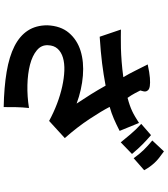

<svg xmlns="http://www.w3.org/2000/svg" viewBox="46 -877 908 1040"><g transform="rotate(90 500.0 -357.0)"><path d="M651 -668 712 -721Q727 -708 739 -697Q751 -686 762 -675Q773 -664 785.5 -650.5Q798 -637 814 -618L751 -557Q732 -580 707.5 -609.5Q683 -639 651 -668ZM646 -656 689 -551Q654 -533 624 -520Q594 -507 559 -497Q581 -454 624.5 -388Q668 -322 728 -254L635 -169Q589 -194 541.5 -212Q494 -230 448.5 -240Q403 -250 363 -251.5Q323 -253 292.5 -244Q262 -235 244 -215Q226 -195 225 -163Q223 -127 252.5 -102.5Q282 -78 330.5 -65.5Q379 -53 440.5 -51.5Q502 -50 565 -60Q561 -22 560.5 9.5Q560 41 560 77Q452 75 369 61Q286 47 230 18.5Q174 -10 145.5 -54Q117 -98 117 -159Q120 -232 158 -276.5Q196 -321 255.5 -339.5Q315 -358 390 -352Q465 -346 541 -318Q513 -360 490.5 -396Q468 -432 444 -475Q412 -469 383 -464.5Q354 -460 323 -456Q292 -452 257.5 -449Q223 -446 179 -443L140 -558Q155 -558 181 -557.5Q207 -557 241 -558Q275 -559 314.5 -562Q354 -565 398 -571Q379 -603 362.5 -636.5Q346 -670 329 -703Q374 -713 402 -715Q430 -717 446 -714.5Q462 -712 468.5 -705Q475 -698 475.5 -690.5Q476 -683 473.5 -675.5Q471 -668 470 -663Q487 -629 496.5 -614Q506 -599 510 -594Q533 -600 550 -606Q567 -612 582 -619Q597 -626 612 -635Q627 -644 646 -656ZM741 -728 800 -791Q821 -776 836 -764Q851 -752 862 -740Q873 -728 882.5 -715Q892 -702 902 -684L837 -627Q815 -658 792.5 -681Q770 -704 741 -728Z"/></g></svg>

Font: D2Coding
Style: Bold
Weight: 700
Monospace: yes
Designer: Yong-Rak Park; Jeong-Hwan Yoon; Sang-Min Lee;
Foundry: NHN Corporation
Version: Version 1.3.2; Build 20180524